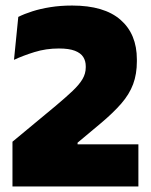

<svg xmlns="http://www.w3.org/2000/svg" viewBox="-20 -673 546 693"><path d="M25 0V-161.5L180.5 -290.5Q218 -322 242 -344.8Q266 -367.5 277.8 -387.5Q289.5 -407.5 289.5 -429.5V-434Q289.5 -453 280.5 -467.2Q271.5 -481.5 250.2 -489.8Q229 -498 192.5 -498Q146 -498 104.2 -485Q62.5 -472 30.5 -457L46 -612Q68 -623 97 -632.2Q126 -641.5 162 -647.2Q198 -653 240.5 -653Q356 -653 415 -601.5Q474 -550 474 -458.5V-451.5Q474 -405.5 460.5 -369.2Q447 -333 418 -299.5Q389 -266 342.5 -227L260 -158V-126L181.5 -152H479.5V0Z"/></svg>

Font: Anek Tamil Medium ExtraBold
Style: Regular
Weight: 800
Version: Version 1.003